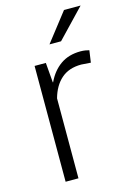

<svg xmlns="http://www.w3.org/2000/svg" viewBox="-114 -789 569 846"><g transform="rotate(-15 171.0 -366.5)"><path d="M320.3 -478 276.9 -481Q220.7 -481 185.8 -450.4Q150.9 -419.9 135.7 -364.7V0H77.1V-528.3H128.4L135.7 -440.4V-438L137.2 -437.5Q159.7 -485.4 197.3 -511.7Q234.9 -538.1 289.1 -538.1Q300.3 -538.1 310.8 -536.4Q321.3 -534.7 328.1 -532.7ZM266.1 -732.9H341.8L217.8 -603H165Z"/></g></svg>

Font: Roboto Web
Style: Light
Weight: 300
Designer: Google
Version: Version 1.200310; 2013